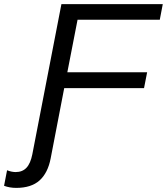

<svg xmlns="http://www.w3.org/2000/svg" viewBox="-135 -708 813 935"><path d="M111.8 63Q98.1 134.3 57.6 170.7Q17.1 207 -56.2 207Q-87.9 207 -115.2 196.8L-100.6 121.1Q-78.6 129.9 -58.6 129.9Q-25.9 129.9 -6.1 108.9Q13.7 87.9 22.5 43L164.1 -688H657.7L643.1 -611.8H242.7L192.9 -356H581.5L566.4 -278.8H177.7Z"/></svg>

Font: Arimo
Style: Italic
Weight: 400
Italic angle: -12°
Designer: Steve Matteson
Foundry: Monotype Imaging Inc.
Version: Version 1.33